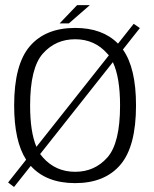

<svg xmlns="http://www.w3.org/2000/svg" viewBox="-20 -707 598 746"><path d="M11.5 2 34.5 19.5 99.5 -62.5Q160 4.5 272 4.5Q387 4.5 447.8 -66.8Q508.5 -138 508.5 -297.5Q508.5 -443 457.5 -514.5L523.5 -598L499.5 -614.5L438.5 -537.5Q378.5 -598.5 272 -598.5Q157 -598.5 96 -527.5Q35 -456.5 35 -297.5Q35 -158.5 81.5 -86.5ZM272 -39.5Q196 -39.5 146.5 -95.5Q141 -101.5 136 -108.5L418.5 -465.5Q446.5 -406.5 446.5 -297Q446.5 -151 397.2 -95.2Q348 -39.5 272 -39.5ZM121.5 -136.5Q97 -194.5 97 -297Q97 -443 146.5 -498.8Q196 -554.5 272 -554.5Q348 -554.5 397 -498.5Q400 -495.5 403 -492ZM211.5 -616H247.5L329 -687H279.5Z"/></svg>

Font: Anybody Light
Style: Regular
Weight: 300
Designer: Tyler Finck
Foundry: Etcetera Type Company
Version: Version 1.111; ttfautohint (v1.8.4)